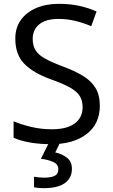

<svg xmlns="http://www.w3.org/2000/svg" viewBox="-20 -744 589 1004"><path d="M502 -191Q502 -96 433 -43Q364 10 247 10Q187 10 136 1Q85 -8 51 -24V-110Q87 -94 140.5 -81Q194 -68 251 -68Q331 -68 371.5 -99Q412 -130 412 -183Q412 -218 397 -242Q382 -266 345.5 -286.5Q309 -307 244 -330Q153 -363 106.5 -411Q60 -459 60 -542Q60 -599 89 -639.5Q118 -680 169.5 -702Q221 -724 288 -724Q347 -724 396 -713Q445 -702 485 -684L457 -607Q420 -623 376.5 -634Q333 -645 286 -645Q219 -645 185 -616.5Q151 -588 151 -541Q151 -505 166 -481Q181 -457 215 -438Q249 -419 307 -397Q370 -374 413.5 -347.5Q457 -321 479.5 -284Q502 -247 502 -191ZM356 139Q356 187 319 213.5Q282 240 208 240Q176 240 158 235V180Q167 182 182 183.5Q197 185 211 185Q247 185 266 175.5Q285 166 285 141Q285 115 258.5 103Q232 91 194 86L237 0H295L269 53Q305 61 330.5 81Q356 101 356 139Z"/></svg>

Font: Noto Sans Saurashtra
Style: Regular
Weight: 400
Designer: Monotype Design Team
Foundry: Monotype Imaging Inc.
Version: Version 2.001; ttfautohint (v1.8.4.7-5d5b)